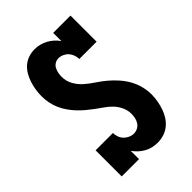

<svg xmlns="http://www.w3.org/2000/svg" viewBox="-221 -838 941 941"><g transform="rotate(-45 250.0 -367.5)"><path d="M303 8Q284 8 266.5 4Q249 0 233 -9Q217 -18 204 -30Q191 -42 180 -57V0H60V-181H180Q180 -167 185 -153Q190 -139 200 -128.5Q210 -118 223.5 -112Q237 -106 251 -106Q265 -106 277.5 -112.5Q290 -119 297.5 -130.5Q305 -142 308 -155.5Q311 -169 311 -183Q311 -206 301.5 -228Q292 -250 276 -267.5Q260 -285 240.5 -298.5Q221 -312 202 -326Q183 -340 165 -355Q147 -370 131 -387Q115 -404 101.5 -423.5Q88 -443 78.5 -464.5Q69 -486 64.5 -509Q60 -532 60 -556Q60 -578 63.5 -599.5Q67 -621 73.5 -641.5Q80 -662 91 -681Q102 -700 118.5 -714.5Q135 -729 156 -736Q177 -743 199 -743Q216 -743 234 -738.5Q252 -734 267.5 -725.5Q283 -717 296.5 -705Q310 -693 320 -678V-735H440V-554H320Q320 -568 315 -582Q310 -596 300.5 -606.5Q291 -617 277.5 -623Q264 -629 250 -629Q237 -629 225.5 -622Q214 -615 208 -603.5Q202 -592 199.5 -579Q197 -566 197 -553Q197 -523 211.5 -497Q226 -471 248.5 -451.5Q271 -432 295.5 -416Q320 -400 342.5 -381Q365 -362 384.5 -340Q404 -318 418.5 -292.5Q433 -267 440.5 -238Q448 -209 448 -180Q448 -158 444 -136Q440 -114 433 -93Q426 -72 414 -53Q402 -34 385 -20Q368 -6 346.5 1Q325 8 303 8Z"/></g></svg>

Font: Iosevka Curly Slab Heavy
Style: Regular
Weight: 900
Monospace: yes
Designer: Belleve Invis
Foundry: Belleve Invis
Version: Version 22.1.2; ttfautohint (v1.8.4)